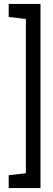

<svg xmlns="http://www.w3.org/2000/svg" viewBox="-20 -838 268 972"><path d="M24 114H185V-818H24V-752L111 -742V39L24 49Z"/></svg>

Font: Advent Pro Medium
Style: Regular
Weight: 500
Designer: VivaRado, Andreas Kalpakidis
Foundry: VivaRado, Andreas Kalpakidis
Version: Version 3.000